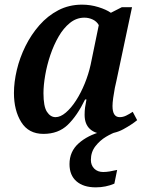

<svg xmlns="http://www.w3.org/2000/svg" viewBox="-20 -566 634 826"><path d="M167 10Q103 10 71.5 -40.5Q40 -91 40 -166Q40 -213 52.5 -265.5Q65 -318 89.5 -367.5Q114 -417 149.5 -457.5Q185 -498 231 -522Q277 -546 333 -546Q369 -546 403 -535.5Q437 -525 457 -511L504 -535H548L481 -219Q478 -208 474 -187.5Q470 -167 467 -145Q464 -123 464 -110Q464 -62 495 -62Q509 -62 522.5 -68.5Q536 -75 551 -85L570 -49Q547 -30 510.5 -10Q474 10 428 10Q390 10 367 -11Q344 -32 344 -72Q344 -89 346 -104Q348 -119 352 -138H346Q312 -68 271.5 -29Q231 10 167 10ZM219 -62Q240 -62 263 -81.5Q286 -101 307 -133.5Q328 -166 344.5 -206.5Q361 -247 370 -288L405 -458Q396 -474 379 -482Q362 -490 343 -490Q309 -490 281 -467.5Q253 -445 232 -408.5Q211 -372 196.5 -329Q182 -286 174.5 -242.5Q167 -199 167 -165Q167 -108 182 -85Q197 -62 219 -62ZM392 240Q339 240 309 214Q279 188 279 140Q279 86 318 51Q357 16 418 0H484Q462 7 436 22.5Q410 38 390.5 63Q371 88 371 122Q371 145 385.5 159.5Q400 174 424 174Q437 174 452 171.5Q467 169 484 165L472 224Q435 240 392 240Z"/></svg>

Font: Noto Serif SemiCondensed SemiBold
Style: Italic
Weight: 600
Width: 4
Italic angle: -12°
Designer: Monotype Design Team
Foundry: Monotype Imaging Inc.
Version: Version 2.014; ttfautohint (v1.8.4.7-5d5b)